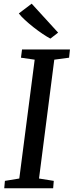

<svg xmlns="http://www.w3.org/2000/svg" viewBox="-20 -1008 395 1028"><path d="M2.7 0 6.3 -39.6 83.3 -52.2 165.7 -688.5 92.3 -699.1 97.9 -743H354.5L349.9 -699.1L270.6 -688.5L188.9 -52.2L267.9 -39.6L264.6 0ZM249.8 -801.3Q232.5 -810.3 208.5 -826.4Q184.5 -842.5 159.6 -862Q134.7 -881.6 113.6 -901Q92.5 -920.4 80.8 -936.1L149.6 -988.3L291.2 -833.3Z"/></svg>

Font: Merriweather Light
Style: Italic
Weight: 300
Italic angle: -7.8°
Designer: Eben Sorkin
Foundry: Eben Sorkin
Version: Version 2.101